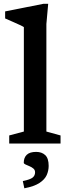

<svg xmlns="http://www.w3.org/2000/svg" viewBox="-20 -755 368 1010"><path d="M224 -63 298.5 -42.5V0H28.5V-42.5L105.5 -63V-612.5Q99 -617 83 -624.2Q67 -631.5 46.8 -640.5Q26.5 -649.5 7 -658V-695L208.5 -735H233.5L224 -628.5ZM100 197.5Q139 189.5 151.8 179Q164.5 168.5 164.5 151.5Q164.5 139 155.5 131.5Q146.5 124 134.8 119.2Q123 114.5 114 110.2Q105 106 105 101Q105 74 121 59Q137 44 170 44Q200 44 218 61Q236 78 236 117.5Q236 142.5 225.8 165.8Q215.5 189 188 207.2Q160.5 225.5 108 235.5Z"/></svg>

Font: Newsreader 9pt Medium
Style: Regular
Weight: 500
Designer: Hugues Gentile
Foundry: Production Type
Version: Version 1.003